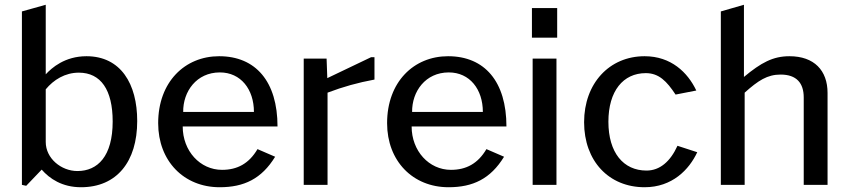

<svg xmlns="http://www.w3.org/2000/svg" viewBox="-20 -776 3560 806"><path d="M90 4 155 -64C188 -26 241 10 320 10C470 10 556 -97 556 -268C556 -424 487 -540 343 -540C252 -540 197 -491 172 -464V-756L72 -728V0ZM172 -180V-401C205 -441 253 -471 311 -471C403 -471 453 -399 453 -266C453 -120 390 -58 305 -58C237 -58 172 -111 172 -180Z M747 -245H1145C1145 -433 1054 -540 900 -540C756 -540 644 -432 644 -259C644 -100 752 10 902 10C1004 10 1078 -25 1135 -118L1061 -150C1025 -89 976 -63 912 -63C820 -63 747 -142 747 -245ZM1046 -306H749C748 -392 805 -472 903 -472C991 -472 1046 -401 1046 -306Z M1255 0H1355V-387C1421 -412 1482 -429 1552 -442V-536H1538L1354 -448L1351 -530H1255Z M1708 -245H2106C2106 -433 2015 -540 1861 -540C1717 -540 1605 -432 1605 -259C1605 -100 1713 10 1863 10C1965 10 2039 -25 2096 -118L2022 -150C1986 -89 1937 -63 1873 -63C1781 -63 1708 -142 1708 -245ZM2007 -306H1710C1709 -392 1766 -472 1864 -472C1952 -472 2007 -401 2007 -306Z M2316 -530H2216V0H2316ZM2319 -742H2213V-618H2319Z M2686 -540C2538 -540 2432 -426 2432 -263C2432 -100 2536 10 2686 10C2802 10 2873 -64 2907 -137L2824 -164C2794 -98 2750 -60 2694 -60C2597 -60 2534 -135 2534 -265C2534 -394 2596 -469 2691 -469C2746 -469 2779 -435 2816 -379L2903 -396C2867 -472 2797 -540 2686 -540Z M3006 0H3106V-387C3163 -438 3201 -463 3257 -463C3324 -463 3354 -427 3354 -367V0H3454V-386C3454 -480 3398 -540 3294 -540C3225 -540 3175 -513 3103 -453V-756L3006 -728Z"/></svg>

Font: Bisquit Text
Style: Regular
Weight: 400
Version: Version 1.004;Glyphs 3.2.3 (3260)